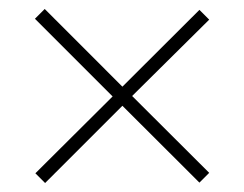

<svg xmlns="http://www.w3.org/2000/svg" viewBox="-20 -572 550 432"><path d="M428.7 -549.8 450.7 -527.8 277.3 -356 450.7 -183.1 428.7 -161.1 255.4 -334 81.5 -160.2 59.6 -182.1 233.4 -355 58.6 -529.8 80.6 -551.8 255.4 -377Z"/></svg>

Font: Playfair Display SC
Style: Regular
Weight: 400
Designer: Claus Eggers Sørensen
Foundry: Claus Eggers Sørensen
Version: Version 1.004;PS 001.004;hotconv 1.0.70;makeotf.lib2.5.58329